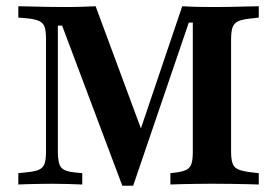

<svg xmlns="http://www.w3.org/2000/svg" viewBox="-20 -591 888 615"><path d="M371.8 4 179 -508.9H165.3V-105.6Q165.3 -68.5 175.4 -55.2Q185.5 -41.9 219.4 -38.7L243.5 -36.3V0Q226.6 -0.8 199.2 -1.6Q171.8 -2.4 146.8 -2.4Q129.8 -2.4 109.3 -2Q88.7 -1.6 70.2 -1.2Q51.6 -0.8 38.7 0V-36.3L68.5 -39.5Q93.5 -41.9 106 -48Q118.5 -54 123 -67.3Q127.4 -80.6 127.4 -105.6V-465.3Q127.4 -491.1 123 -504.4Q118.5 -517.7 105.2 -523.8Q91.9 -529.8 66.9 -532.3L38.7 -534.7V-571Q55.6 -571 79.4 -570.2Q103.2 -569.4 129.4 -569Q155.6 -568.5 179 -568.5H193.5Q221 -568.5 244.8 -569.4Q268.5 -570.2 286.3 -571L444.4 -144.4L414.5 -129.8L563.7 -571Q591.1 -569.4 613.7 -569Q636.3 -568.5 660.5 -568.5H669.4Q693.5 -568.5 719.4 -569Q745.2 -569.4 769 -570.2Q792.7 -571 808.9 -571V-534.7L781.5 -531.5Q756.5 -529 743.1 -523Q729.8 -516.9 725 -503.6Q720.2 -490.3 720.2 -465.3V-105.6Q720.2 -80.6 725 -67.3Q729.8 -54 743.1 -48.4Q756.5 -42.7 781.5 -39.5L808.9 -36.3V0Q792.7 -0.8 769 -1.2Q745.2 -1.6 719.4 -2Q693.5 -2.4 669.4 -2.4H659.7H650.8Q629.8 -2.4 606.5 -2Q583.1 -1.6 562.1 -1.2Q541.1 -0.8 525.8 0V-36.3L546 -38.7Q567.7 -41.9 578.6 -48Q589.5 -54 593.5 -67.3Q597.6 -80.6 597.6 -105.6V-518.5H584.7L406.5 4Z"/></svg>

Font: Playfair 9pt
Style: Bold
Weight: 700
Designer: Claus Eggers Sørensen
Foundry: Claus Eggers Sørensen
Version: Version 2.203